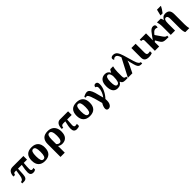

<svg xmlns="http://www.w3.org/2000/svg" viewBox="589 -3048 5539 5539"><g transform="rotate(-45 3359.0 -278.0)"><path d="M404 -115Q403 -211 440 -388H286L274 -169Q270 -86 240 -43Q210 0 138 0H72V-56Q162 -54 184 -198L213 -388H162Q106 -388 98 -320H32Q32 -414 76.5 -475Q121 -536 214 -536H654V-388H521Q507 -253 507 -154Q507 -78 561 -78Q586 -78 615 -89V-21Q601 -9 576 -0.5Q551 8 522 8Q404 8 404 -115Z M727 -271Q727 -550 998 -550Q1126 -550 1196.5 -479.5Q1267 -409 1267 -271Q1267 -131 1198 -60.5Q1129 10 995 10Q868 10 797.5 -61.5Q727 -133 727 -271ZM1089 -271Q1089 -379 1067.5 -430.5Q1046 -482 996 -482Q946 -482 925.5 -431Q905 -380 905 -271Q905 -162 926 -109.5Q947 -57 997 -57Q1047 -57 1068 -109.5Q1089 -162 1089 -271Z M1392 -288Q1392 -414 1457 -482Q1522 -550 1656 -550Q1739 -550 1801 -516Q1863 -482 1897 -416Q1931 -350 1931 -258Q1931 -122 1869.5 -55.5Q1808 11 1702 11Q1623 11 1564 -33Q1566 3 1566 49V240H1392ZM1754 -261Q1754 -372 1729.5 -427Q1705 -482 1653 -482Q1605 -482 1585.5 -433.5Q1566 -385 1566 -293V-110Q1609 -60 1660 -60Q1754 -60 1754 -261Z M2173 -126Q2173 -179 2183.5 -238Q2194 -297 2216 -388H2129Q2087 -388 2066.5 -364.5Q2046 -341 2046 -303H1989Q1989 -424 2033 -480Q2077 -536 2144 -536H2477V-388H2291Q2277 -237 2277 -169Q2277 -130 2291 -110.5Q2305 -91 2330 -91Q2369 -91 2401 -101V-16Q2361 10 2294 10Q2233 10 2203 -25Q2173 -60 2173 -126Z M2558 -271Q2558 -550 2829 -550Q2957 -550 3027.5 -479.5Q3098 -409 3098 -271Q3098 -131 3029 -60.5Q2960 10 2826 10Q2699 10 2628.5 -61.5Q2558 -133 2558 -271ZM2920 -271Q2920 -379 2898.5 -430.5Q2877 -482 2827 -482Q2777 -482 2756.5 -431Q2736 -380 2736 -271Q2736 -162 2757 -109.5Q2778 -57 2828 -57Q2878 -57 2899 -109.5Q2920 -162 2920 -271Z M3284 163Q3284 126 3301.5 77.5Q3319 29 3344 -9Q3285 -238 3243.5 -351.5Q3202 -465 3160 -465Q3142 -465 3120 -452L3100 -497Q3186 -549 3252 -549Q3305 -549 3341 -500Q3377 -451 3405 -362Q3433 -273 3475 -99Q3526 -165 3555 -241Q3584 -317 3584 -386Q3584 -459 3525 -467Q3525 -502 3543.5 -524Q3562 -546 3597 -546Q3679 -546 3679 -441Q3679 -330 3622.5 -216.5Q3566 -103 3490 -26L3492 41Q3492 102 3474.5 147Q3457 192 3427 216Q3397 240 3360 240Q3321 240 3302.5 219.5Q3284 199 3284 163Z M3764 -267Q3764 -407 3822.5 -476.5Q3881 -546 3985 -546Q4094 -546 4140 -449H4148Q4158 -476 4168.5 -495Q4179 -514 4199 -536H4313Q4303 -506 4295 -445.5Q4287 -385 4287 -332V-159Q4287 -103 4305 -80Q4323 -57 4363 -57H4371V0H4278Q4212 0 4181.5 -22Q4151 -44 4138 -84H4131Q4107 -38 4067 -14Q4027 10 3966 10Q3764 10 3764 -267ZM4114 -307V-344Q4105 -408 4082 -439Q4059 -470 4029 -470Q3983 -470 3962 -420.5Q3941 -371 3941 -268Q3941 -166 3959.5 -117.5Q3978 -69 4021 -69Q4070 -69 4092 -133.5Q4114 -198 4114 -307Z M4668 -550Q4645 -623 4618 -656Q4591 -689 4552 -689Q4523 -689 4503.5 -676.5Q4484 -664 4468 -645Q4447 -672 4447 -702Q4447 -735 4473.5 -752.5Q4500 -770 4539 -770Q4621 -770 4667 -713.5Q4713 -657 4747 -541L4838 -230Q4868 -130 4897.5 -93.5Q4927 -57 4960 -57H4965V0H4940Q4894 0 4866 -10Q4838 -20 4816 -52.5Q4794 -85 4776 -150Q4732 -307 4726 -356H4723Q4719 -335 4702 -292Q4685 -249 4667 -212L4564 0H4381Z M5059 -145V-536H5233V-173Q5233 -125 5248.5 -103Q5264 -81 5300 -81Q5335 -81 5373 -90V-16Q5354 -7 5316.5 1.5Q5279 10 5235 10Q5149 10 5104 -26Q5059 -62 5059 -145Z M5482 -420Q5482 -454 5460.5 -466.5Q5439 -479 5415 -479H5401V-536H5657V-353Q5657 -303 5653 -255L5720 -349Q5773 -424 5806.5 -463Q5840 -502 5871 -520.5Q5902 -539 5940 -539Q5981 -539 6001.5 -520Q6022 -501 6022 -467Q6022 -453 6017 -437.5Q6012 -422 6006 -414Q5983 -437 5944 -437Q5914 -437 5887.5 -423Q5861 -409 5826 -368L5796 -331L5932 -133Q5960 -93 5984.5 -75Q6009 -57 6036 -57H6041V0H6001Q5920 0 5877.5 -8.5Q5835 -17 5810 -37.5Q5785 -58 5759 -102L5695 -210L5657 -180V0H5482Z M6451 65V-336Q6451 -456 6385 -456Q6341 -456 6323.5 -413Q6306 -370 6306 -281V0H6131V-344Q6131 -400 6122.5 -453Q6114 -506 6103 -536H6259Q6280 -498 6290 -445H6293Q6319 -493 6355.5 -521.5Q6392 -550 6451 -550Q6541 -550 6584 -503Q6627 -456 6627 -353V68Q6627 116 6633 168.5Q6639 221 6647 240H6486Q6470 224 6460.5 171Q6451 118 6451 65ZM6320 -621 6330 -658Q6351 -737 6364 -796H6518V-784Q6489 -717 6404 -606H6320Z"/></g></svg>

Font: Noto Serif ExtraBold
Style: Regular
Weight: 800
Designer: Monotype Design Team
Foundry: Monotype Imaging Inc.
Version: Version 1.001